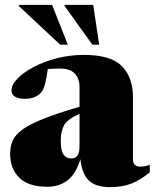

<svg xmlns="http://www.w3.org/2000/svg" viewBox="-20 -752 634 787"><path d="M594 -45.5Q554.5 -13.5 517.8 0.8Q481 15 430.5 15Q373 15 344.8 -11.5Q316.5 -38 309.5 -99.5Q291 -39 256.8 -12.8Q222.5 13.5 174.5 13.5Q96 13.5 58.8 -23.8Q21.5 -61 21.5 -121Q21.5 -150.5 31.5 -174.2Q41.5 -198 70.5 -219.8Q99.5 -241.5 156 -264.2Q212.5 -287 306 -314.5V-396Q306 -430 286.5 -450.5Q267 -471 226.5 -471Q197 -471 176 -469Q169.5 -424 164.2 -405.8Q159 -387.5 151.5 -376.5Q142.5 -364 124.8 -355.5Q107 -347 84 -347Q53.5 -347 40.2 -356.5Q27 -366 27 -381Q27 -404.5 51.5 -429.8Q76 -455 117.8 -477.2Q159.5 -499.5 213 -513.2Q266.5 -527 324 -527Q434.5 -527 479.8 -480.8Q525 -434.5 525 -354V-100Q525 -69 554.5 -69Q574 -69 594 -76.5ZM229 -174.5Q229 -135 240.2 -118.8Q251.5 -102.5 272.5 -102.5Q288 -102.5 297 -113.5Q306 -124.5 306 -154.5V-285.5Q257 -263.5 243 -239.2Q229 -215 229 -174.5ZM258 -569H226.5L57.5 -727V-732H193.5ZM386.5 -569H358.5L245 -727V-732H362Z"/></svg>

Font: Newsreader Display ExtraBold
Style: Regular
Weight: 800
Designer: Hugues Gentile
Foundry: Production Type
Version: Version 1.001